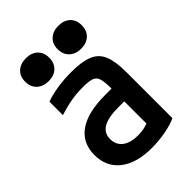

<svg xmlns="http://www.w3.org/2000/svg" viewBox="-218 -830 936 936"><g transform="rotate(-45 250.0 -362.0)"><path d="M264 10Q159 10 100 -36Q41 -82 41 -164Q41 -247 103 -290.5Q165 -334 285 -334H382V-246H286Q218 -246 184 -226Q150 -206 150 -165Q150 -125 179 -103Q208 -81 260 -81Q288 -81 313 -88Q338 -95 358 -109L329 -49V-337Q329 -380 322.5 -402Q316 -424 296 -431Q276 -438 236 -438Q209 -438 184 -435.5Q159 -433 132 -427Q105 -421 70 -410V-503Q106 -516 151.5 -523Q197 -530 248 -530Q320 -530 361.5 -513Q403 -496 420 -454.5Q437 -413 437 -340V-22Q404 -7 357 1.5Q310 10 264 10ZM138 -576Q101 -576 78 -597.5Q55 -619 55 -655Q55 -692 78 -713Q101 -734 138 -734Q176 -734 198.5 -713Q221 -692 221 -655Q221 -619 198.5 -597.5Q176 -576 138 -576ZM362 -576Q325 -576 302 -597.5Q279 -619 279 -655Q279 -692 302 -713Q325 -734 362 -734Q400 -734 422.5 -713Q445 -692 445 -655Q445 -619 422.5 -597.5Q400 -576 362 -576Z"/></g></svg>

Font: M PLUS Code Latin Medium
Style: Regular
Weight: 500
Designer: Coji Morishita
Foundry: UNDERFOREST DESIGN
Version: Version 1.002; ttfautohint (v1.8.3)